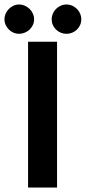

<svg xmlns="http://www.w3.org/2000/svg" viewBox="-56 -834 382 854"><path d="M0 0ZM197.8 0H68.8V-648.4H197.8ZM95.7 -748Q95.7 -734.9 90.3 -723.1Q85 -711.4 75.7 -702.6Q66.4 -693.8 54.2 -688.7Q42 -683.6 28.3 -683.6Q15.6 -683.6 3.9 -688.7Q-7.8 -693.8 -16.6 -702.6Q-25.4 -711.4 -30.8 -723.1Q-36.1 -734.9 -36.1 -748Q-36.1 -761.2 -30.8 -773.2Q-25.4 -785.2 -16.6 -794.2Q-7.8 -803.2 3.9 -808.6Q15.6 -814 28.3 -814Q42 -814 54.2 -808.6Q66.4 -803.2 75.7 -794.2Q85 -785.2 90.3 -773.2Q95.7 -761.2 95.7 -748ZM305.7 -748Q305.7 -734.9 300.5 -723.1Q295.4 -711.4 286.4 -702.6Q277.3 -693.8 265.4 -688.7Q253.4 -683.6 239.7 -683.6Q226.1 -683.6 214.1 -688.7Q202.1 -693.8 193.1 -702.6Q184.1 -711.4 179 -723.1Q173.8 -734.9 173.8 -748Q173.8 -761.2 179 -773.2Q184.1 -785.2 193.1 -794.2Q202.1 -803.2 214.1 -808.6Q226.1 -814 239.7 -814Q253.4 -814 265.4 -808.6Q277.3 -803.2 286.4 -794.2Q295.4 -785.2 300.5 -773.2Q305.7 -761.2 305.7 -748Z"/></svg>

Font: Carlito
Style: Bold
Weight: 700
Designer: Lukasz Dziedzic
Foundry: tyPoland Lukasz Dziedzic
Version: Version 1.104